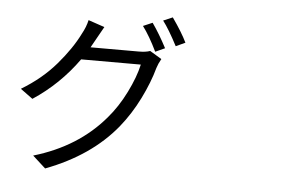

<svg xmlns="http://www.w3.org/2000/svg" viewBox="-58 -925 1617 1080"><g transform="rotate(5 750.0 -385.5)"><path d="M428.7 -631.8H700.2Q741.2 -631.8 764.6 -640.6L831.1 -600.6Q815.4 -573.2 807.6 -547.9Q785.2 -465.8 739.3 -373Q693.4 -280.3 630.9 -203.1Q486.3 -26.4 233.4 69.3L160.2 2.9Q409.2 -70.3 559.6 -248Q616.2 -313.5 659.7 -400.9Q703.1 -488.3 718.8 -559.6H381.8Q276.4 -412.1 127.9 -314.5L58.6 -365.2Q173.8 -434.6 252.4 -526.4Q331.1 -618.2 373 -703.1Q395.5 -743.2 404.3 -783.2L496.1 -752Q480.5 -725.6 459 -686Q437.5 -646.5 428.7 -631.8ZM711.9 -777.3 764.6 -799.8Q805.7 -741.2 846.7 -663.1L793 -638.7Q752 -723.6 711.9 -777.3ZM822.3 -817.4 875 -839.8Q930.7 -760.7 958 -704.1L905.3 -679.7Q857.4 -771.5 822.3 -817.4Z"/></g></svg>

Font: Bpmf Zihi Sans Regular
Style: Regular
Weight: 400
Foundry: But Ko
Version: Version 1.320